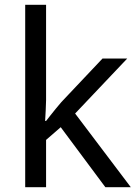

<svg xmlns="http://www.w3.org/2000/svg" viewBox="-20 -780 574 800"><path d="M172 -363Q172 -347 170.5 -321Q169 -295 168 -276H172Q178 -284 190 -299Q202 -314 214.5 -329.5Q227 -345 236 -355L407 -536H510L293 -307L525 0H419L233 -250L172 -197V0H85V-760H172Z"/></svg>

Font: Noto Sans Lepcha
Style: Regular
Weight: 400
Designer: Monotype Design Team
Foundry: Monotype Imaging Inc.
Version: Version 2.006; ttfautohint (v1.8.4.7-5d5b)